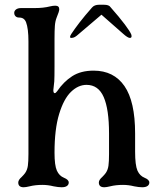

<svg xmlns="http://www.w3.org/2000/svg" viewBox="-20 -780 680 810"><path d="M57 -10Q57 -16 61 -22Q65 -28 71 -33Q81 -43 86 -50Q95 -63 97.5 -80.5Q100 -98 100 -130V-606Q100 -659 90 -686Q86 -696 79 -701Q72 -706 60 -706Q51 -706 45.5 -711.5Q40 -717 40 -726Q40 -734 47.5 -740Q55 -746 70 -746H128Q163 -746 191 -753Q203 -756 213 -756Q230 -756 230 -741Q230 -732 219 -706Q213 -691 211.5 -671Q210 -651 210 -617V-606V-501Q210 -454 209 -437L206 -409L205 -400Q205 -387 211 -387Q215 -387 221 -395Q248 -435 284.5 -458.5Q321 -482 375 -482Q460 -482 505 -417Q550 -352 550 -217V-140Q550 -83 560 -60Q570 -38 590 -30Q610 -22 610 -10Q610 -1 602.5 4.5Q595 10 580 10Q566 10 546 6Q522 0 499 0Q469 0 445 6Q429 10 420 10Q397 10 397 -10Q397 -16 401 -22Q405 -28 411 -33Q421 -43 426 -50Q435 -63 437.5 -80.5Q440 -98 440 -130V-217Q440 -319 417.5 -370.5Q395 -422 345 -422Q310 -422 279.5 -392.5Q249 -363 229.5 -299Q210 -235 210 -136Q210 -82 220 -60Q230 -38 250 -30Q270 -22 270 -10Q270 -1 262.5 4.5Q255 10 240 10Q226 10 206 6Q182 0 159 0Q129 0 105 6Q89 10 80 10Q57 10 57 -10ZM281 -637Q294 -657 315.5 -685Q337 -713 368 -748Q378 -760 398 -760H418Q440 -760 446 -750Q484 -707 506.5 -677Q529 -647 534 -634Q536 -627 534.5 -623.5Q533 -620 528 -620Q519 -620 499 -638L408 -718L314 -638Q303 -628 296 -624Q289 -620 281 -620Q270 -620 281 -637Z"/></svg>

Font: Raigarh
Style: Regular
Weight: 400
Designer: jaikishan Patel
Foundry: MagicType
Version: Version 1.000;FEAKit 1.0